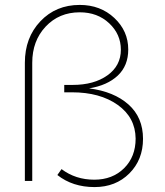

<svg xmlns="http://www.w3.org/2000/svg" viewBox="-20 -735 672 780"><path d="M111 -480V0H81V-480Q81 -582 144 -648.5Q207 -715 304 -715Q388 -715 444.5 -662Q501 -609 501 -534Q501 -468 458.5 -428Q416 -388 342 -376Q443 -363 502 -310.5Q561 -258 561 -171Q561 -86 505.5 -30.5Q450 25 364 25Q275 25 213 -24L230 -48Q287 -5 363 -5Q437 -5 484 -51.5Q531 -98 531 -172Q530 -258 458 -309Q386 -360 272 -360H241V-390H275Q362 -390 416.5 -429Q471 -468 471 -533Q471 -596 423.5 -640.5Q376 -685 304 -685Q220 -685 165.5 -627Q111 -569 111 -480Z"/></svg>

Font: Metropolitano Thin
Style: Regular
Weight: 250
Designer: Fonts by Alex Slobzheninov & Chris M. Simpson / Changes by Cristiano Sobral
Foundry: Fonts by Alex Slobzheninov & Chris M. Simpson / Changes by Cristiano Sobral
Version: Version 1.00;August 30, 2020;FontCreator 13.0.0.2681 64-bit